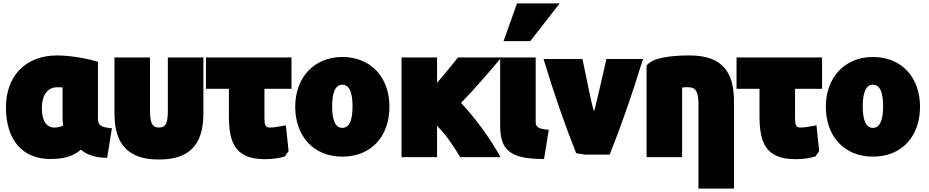

<svg xmlns="http://www.w3.org/2000/svg" viewBox="-20 -894 5461 1129"><path d="M278 41C378 41 423 13 456 -14C490 17 545 34 610 34L638 -140C577 -145 556 -154 556 -198V-531C488 -551 392 -568 315 -568C128 -568 15 -444 15 -263C15 -72 110 41 278 41ZM316 -381C326 -381 341 -381 348 -380V-213C348 -192 349 -172 351 -155C336 -148 319 -144 299 -144C254 -144 226 -183 226 -259C226 -333 259 -381 316 -381Z M915 44C1090 44 1176 -39 1176 -227V-556H967V-244C967 -173 956 -144 915 -144C874 -144 862 -173 862 -244V-556H653V-227C653 -39 740 44 915 44Z M1191 -372H1326V-212C1326 -58 1361 42 1537 42C1585 42 1621 36 1655 26L1677 -6C1672 -56 1666 -107 1661 -157C1615 -148 1589 -144 1566 -144C1541 -144 1535 -159 1535 -200V-372H1694V-556H1191Z M1993 27C2164 27 2270 -93 2270 -267C2270 -439 2161 -559 1993 -559C1828 -559 1716 -439 1716 -267C1716 -93 1824 27 1993 27ZM1993 -396C2035 -396 2053 -348 2053 -269C2053 -190 2035 -142 1993 -142C1951 -142 1933 -189 1933 -269C1933 -347 1951 -396 1993 -396Z M2341 -556V30H2550V-154C2606 -98 2648 -33 2686 30H2923C2864 -79 2769 -207 2691 -289C2750 -348 2870 -485 2928 -556H2673C2644 -519 2596 -460 2550 -407V-556Z M2921 -556V-161C2921 -17 2969 41 3179 41L3207 -131C3143 -135 3130 -149 3130 -177V-556ZM2941 -652H3098L3271 -874H3020Z M3176 -547C3239 -338 3305 -151 3368 7C3385 9 3402 12 3419 15H3565C3630 -147 3697 -338 3761 -547H3546C3523 -444 3475 -238 3473 -238C3456 -289 3428 -441 3405 -547Z M3782 30H3991V-379C4010 -382 4006 -381 4027 -381C4073 -381 4087 -353 4087 -279V215H4296V-297C4296 -458 4238 -568 4036 -568C3921 -568 3814 -554 3782 -508Z M4311 -372H4446V-212C4446 -58 4481 42 4657 42C4705 42 4741 36 4775 26L4797 -6C4792 -56 4786 -107 4781 -157C4735 -148 4709 -144 4686 -144C4661 -144 4655 -159 4655 -200V-372H4814V-556H4311Z M5113 27C5284 27 5390 -93 5390 -267C5390 -439 5281 -559 5113 -559C4948 -559 4836 -439 4836 -267C4836 -93 4944 27 5113 27ZM5113 -396C5155 -396 5173 -348 5173 -269C5173 -190 5155 -142 5113 -142C5071 -142 5053 -189 5053 -269C5053 -347 5071 -396 5113 -396Z"/></svg>

Font: Repo ExtraBlack
Style: Regular
Weight: 400
Designer: Stefan Peev
Foundry: Context Ltd
Version: Version 001.502